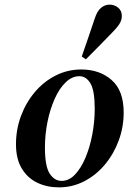

<svg xmlns="http://www.w3.org/2000/svg" viewBox="-20 -795 559 829"><path d="M234 14Q183 14 141 -6Q99 -26 74 -67.5Q49 -109 49 -172Q49 -236 70.5 -294Q92 -352 130.5 -397.5Q169 -443 220.5 -469Q272 -495 331 -495Q410 -495 462 -449.5Q514 -404 514 -309Q514 -246 492.5 -188Q471 -130 433 -84.5Q395 -39 344 -12.5Q293 14 234 14ZM246 -14Q278 -14 304 -41.5Q330 -69 349 -114Q368 -159 378.5 -214.5Q389 -270 389 -325Q389 -404 370.5 -435Q352 -466 323 -466Q291 -466 263.5 -439.5Q236 -413 216 -368Q196 -323 185 -268.5Q174 -214 174 -158Q174 -77 194.5 -45.5Q215 -14 246 -14ZM333 -551Q347 -592 361 -632Q375 -672 388 -712Q399 -747 416 -761Q433 -775 453 -775Q474 -775 490 -762Q506 -749 506 -726Q506 -708 495.5 -691.5Q485 -675 465 -655Q436 -625 408 -596.5Q380 -568 351 -539Z"/></svg>

Font: DeepMind Serif Text
Style: Italic
Weight: 400
Italic angle: -12°
Designer: Frank Grießhammer / Modifications: Colophon Foundry
Foundry: Colophon Foundry
Version: Version 5.003; ttfautohint (v1.8.2)